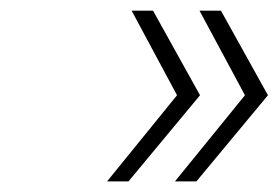

<svg xmlns="http://www.w3.org/2000/svg" viewBox="-20 -431 521 359"><path d="M180.2 -91.8 311 -252.9 226.1 -411.1H266.1L354 -252.9L220.2 -91.8ZM307.1 -91.8 438 -252.9 353 -411.1H393.1L481 -252.9L347.2 -91.8Z"/></svg>

Font: Trueno UltraLight
Style: Italic
Weight: 250
Designer: Julieta Ulanovsky
Foundry: Julieta Ulanovsky
Version: Version 3.001b | FøM Fix